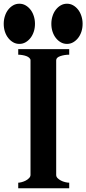

<svg xmlns="http://www.w3.org/2000/svg" viewBox="-80 -1029 464 1032"><path d="M292 -735Q267 -735 244.5 -727.5Q222 -720 222 -705V-89Q222 -79 229.5 -71.5Q237 -64 247.5 -58.5Q258 -53 270.5 -50Q283 -47 292 -47V-17H18V-47Q25 -47 36.5 -50Q48 -53 58.5 -58.5Q69 -64 76.5 -72Q84 -80 84 -89V-705Q84 -712 77.5 -718Q71 -724 61.5 -727.5Q52 -731 40 -733Q28 -735 18 -735V-765H292ZM280 -1009Q298 -1009 313 -1000.5Q328 -992 339.5 -977.5Q351 -963 357.5 -943Q364 -923 364 -901Q364 -878 357.5 -858.5Q351 -839 339.5 -824.5Q328 -810 313 -801.5Q298 -793 280 -793Q262 -793 247 -801.5Q232 -810 220.5 -824.5Q209 -839 202.5 -858.5Q196 -878 196 -901Q196 -923 202.5 -943Q209 -963 220.5 -977.5Q232 -992 247 -1000.5Q262 -1009 280 -1009ZM24 -1009Q42 -1009 57 -1000.5Q72 -992 83.5 -977.5Q95 -963 101.5 -943Q108 -923 108 -901Q108 -878 101.5 -858.5Q95 -839 83.5 -824.5Q72 -810 57 -801.5Q42 -793 24 -793Q6 -793 -9 -801.5Q-24 -810 -35.5 -824.5Q-47 -839 -53.5 -858.5Q-60 -878 -60 -901Q-60 -923 -53.5 -943Q-47 -963 -35.5 -977.5Q-24 -992 -9 -1000.5Q6 -1009 24 -1009Z"/></svg>

Font: CatShop
Style: Regular
Weight: 400
Designer: Peter Wiegel
Foundry: Peter Wiegel
Version: Version 1.000 2009 initial release